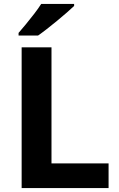

<svg xmlns="http://www.w3.org/2000/svg" viewBox="-20 -954 605 974"><path d="M89.8 0V-713.9H241.2V-125H530.8V0ZM356 -934.1V-923.8Q341.8 -910.2 318.8 -890.1Q295.9 -870.1 269.5 -848.4Q243.2 -826.7 217.8 -806.9Q192.4 -787.1 173.3 -773.9H74.2V-787.1Q90.3 -805.7 111.6 -831.3Q132.8 -856.9 153.8 -884.3Q174.8 -911.6 189 -934.1Z"/></svg>

Font: Open Sans
Style: Bold
Weight: 700
Designer: Monotype Design Team
Foundry: Monotype Imaging Inc.
Version: Version 3.000; ttfautohint (v1.8.4)